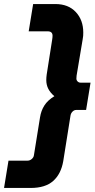

<svg xmlns="http://www.w3.org/2000/svg" viewBox="-67 -750 472 950"><path d="M207 -730Q271 -730 308 -690.5Q345 -651 345 -589Q345 -581 344.5 -572.5Q344 -564 342 -555L312 -376Q312 -373 311.5 -368.5Q311 -364 311 -361Q311 -353 317 -347Q323 -341 332 -341H381L359 -206H310Q300 -206 292 -198Q284 -190 282 -179L246 47Q235 111 196 145.5Q157 180 85 180H-47L-25 45H68Q81 45 90.5 36.5Q100 28 101 17L131 -169Q136 -202 152.5 -228Q169 -254 202 -274Q182 -291 172 -310.5Q162 -330 162 -354Q162 -360 162.5 -367Q163 -374 164 -381L191 -553Q192 -558 192.5 -564Q193 -570 193 -573Q193 -595 169 -595H75L97 -730Z"/></svg>

Font: MuseoModerno Thin
Style: Bold Italic
Weight: 700
Italic angle: -9°
Version: Version 1.003